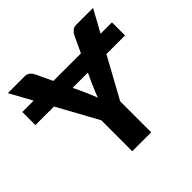

<svg xmlns="http://www.w3.org/2000/svg" viewBox="-180 -903 1079 1079"><g transform="rotate(-45 360.0 -363.0)"><path d="M94 -593 21 -725.5H153.5Q172.5 -725.5 184.2 -716.2Q196 -707 203.5 -692.5L250.5 -593H469.5L516 -692.5Q522 -704.5 534 -715Q546 -725.5 565 -725.5H698.5L625.5 -593H716V-489H568L435 -246.5V0H284.5V-246.5L151 -489H3.5V-593ZM361 -349Q367.5 -369 376 -389Q384.5 -409 394.5 -432L421 -489H299.5L326.5 -432Q336.5 -409 345.2 -388.8Q354 -368.5 361 -349Z"/></g></svg>

Font: Lato Heavy
Style: Regular
Weight: 800
Designer: Lukasz Dziedzic
Foundry: tyPoland Lukasz Dziedzic
Version: Version 2.007; 2014-02-27